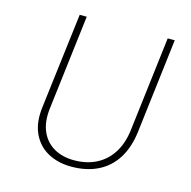

<svg xmlns="http://www.w3.org/2000/svg" viewBox="-105 -810 916 921"><g transform="rotate(15 353.0 -349.0)"><path d="M157 -235Q149 -169 169 -122Q189 -75 231.5 -50Q274 -25 332 -25Q396 -25 444 -50Q492 -75 521.5 -122Q551 -169 559 -235L616 -706H651L594 -233Q584 -156 550 -102Q516 -48 459.5 -20Q403 8 328 8Q261 8 210.5 -20Q160 -48 135.5 -102Q111 -156 121 -233L179 -706H214Z"/></g></svg>

Font: Josefin Sans Thin ExtraLight
Style: Italic
Weight: 250
Italic angle: -7°
Version: Version 2.000